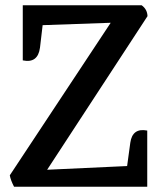

<svg xmlns="http://www.w3.org/2000/svg" viewBox="-20 -705 608 725"><path d="M536 0H33Q20 -25 17 -43L398 -619L141 -610L131 -525Q123 -465 66 -477V-685H515Q536 -670 537 -644L158 -64L460 -78L472 -166Q480 -223 536 -212Z"/></svg>

Font: Karma SemiBold
Style: Regular
Weight: 600
Designer: Joana Correia
Foundry: Indian Type Foundry
Version: Version 1.202;PS 1.0;hotconv 1.0.78;makeotf.lib2.5.61930; tt